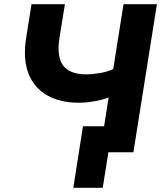

<svg xmlns="http://www.w3.org/2000/svg" viewBox="-20 -725 794 914"><path d="M469 169H329L375 -124H576L556 0H496ZM456 0 497 -261Q480 -254 456.5 -248.5Q433 -243 407 -239.5Q381 -236 355 -236Q266 -236 204 -271.5Q142 -307 115.5 -375Q89 -443 104 -541L130 -705H289L263 -544Q249 -453 281.5 -412Q314 -371 390 -371Q420 -371 455 -377Q490 -383 519 -396L568 -705H727L615 0Z"/></svg>

Font: Nunito Sans 10pt ExtraBold
Style: Italic
Weight: 800
Italic angle: -9°
Designer: Vernon Adams
Foundry: Vernon Adams
Version: Version 3.101;gftools[0.9.27]